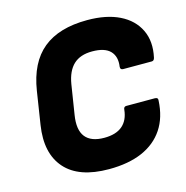

<svg xmlns="http://www.w3.org/2000/svg" viewBox="-101 -763 845 871"><g transform="rotate(-15 321.0 -327.5)"><path d="M306 12Q165 12 101 -60.5Q37 -133 57 -262L81 -416Q101 -544 176 -605.5Q251 -667 384 -667Q474 -667 535 -637Q596 -607 622.5 -552Q649 -497 633 -424Q630 -410 619 -410H485Q471 -410 472 -424Q479 -471 453.5 -497.5Q428 -524 369 -524Q313 -524 281.5 -494.5Q250 -465 240 -405L218 -266Q207 -198 233.5 -164.5Q260 -131 322 -131Q377 -131 407 -156.5Q437 -182 442 -231Q443 -245 455 -245H589Q605 -245 603 -231Q599 -152 563 -98Q527 -44 462.5 -16Q398 12 306 12Z"/></g></svg>

Font: Sofia Sans Black
Style: Italic
Weight: 900
Italic angle: -9°
Version: Version 4.100-B